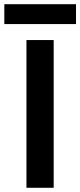

<svg xmlns="http://www.w3.org/2000/svg" viewBox="-40 -890 380 910"><path d="M-19.5 -870.1H320.3V-775.9H-19.5ZM85.4 -700.2H214.4V0H85.4Z"/></svg>

Font: Selawik Semibold
Style: Regular
Weight: 600
Designer: Aaron Bell
Foundry: Microsoft Corporation
Version: Version 1.01